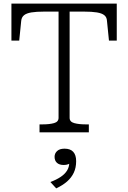

<svg xmlns="http://www.w3.org/2000/svg" viewBox="-20 -730 708 1059"><path d="M303 -80V-666H224Q180 -666 153 -661.5Q126 -657 112.5 -646Q99 -635 97 -615L86 -506H43V-710H624V-506H581L570 -615Q569 -635 555.5 -646Q542 -657 514.5 -661.5Q487 -666 443 -666H364V-80Q364 -58 389.5 -51Q415 -44 452 -44H470V0H198V-44H216Q253 -44 278 -51Q303 -58 303 -80ZM290 309 258 274Q292 261 315 245.5Q338 230 350 210.5Q362 191 362 167L374 164Q367 172 356 176Q345 180 332 180Q307 180 294 168Q281 156 281 135Q281 116 295 103Q309 90 336 90Q368 90 384 107.5Q400 125 400 159Q400 195 387 222.5Q374 250 350 271Q326 292 290 309Z"/></svg>

Font: Roboto Serif ExtraLight
Style: Regular
Weight: 250
Version: Version 1.007